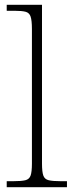

<svg xmlns="http://www.w3.org/2000/svg" viewBox="-20 -780 307 800"><path d="M8 0V-25H35Q69 -25 85.5 -29Q102 -33 107.5 -48.5Q113 -64 113 -98V-659Q113 -695 107.5 -711Q102 -727 86.5 -731Q71 -735 43 -735H8V-760H155V-98Q155 -64 160.5 -48.5Q166 -33 183 -29Q200 -25 233 -25H259V0Z"/></svg>

Font: Noto Serif Khmer ExtraLight
Style: Regular
Weight: 250
Version: Version 2.003